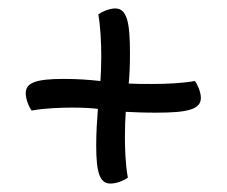

<svg xmlns="http://www.w3.org/2000/svg" viewBox="-20 -456 537 455"><path d="M152 -201C176 -201 195 -200 212 -198C210 -171 208 -144 208 -111C208 -45 217 -21 242 -21C257 -21 275 -29 283 -35C277 -66 276 -109 276 -132C276 -156 277 -174 278 -191C298 -190 320 -189 350 -189C423 -189 456 -196 456 -224C456 -238 448 -256 442 -264C413 -259 377 -257 341 -257C320 -257 302 -257 285 -258C287 -278 288 -300 288 -330C288 -403 281 -436 253 -436C239 -436 221 -428 213 -422C218 -393 220 -357 220 -321C220 -300 219 -281 218 -264C191 -267 164 -269 131 -269C65 -269 41 -260 41 -235C41 -220 49 -202 55 -194C86 -200 129 -201 152 -201Z"/></svg>

Font: Milonga
Style: Regular
Weight: 400
Designer: Pablo Impallari, Brenda Gallo, Rodrigo Fuenzalida
Foundry: Pablo Impallari, Brenda Gallo, Rodrigo Fuenzalida
Version: Version 1.000